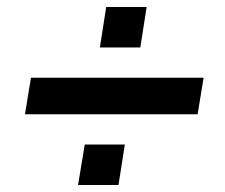

<svg xmlns="http://www.w3.org/2000/svg" viewBox="-20 -560 640 546"><path d="M51 -235 68 -339H559L542 -235ZM202 -34 221 -149H335L317 -34ZM264 -425 282 -540H397L379 -425Z"/></svg>

Font: Mulish ExtraLight ExtraBold
Style: Italic
Weight: 800
Italic angle: -9°
Version: Version 3.603